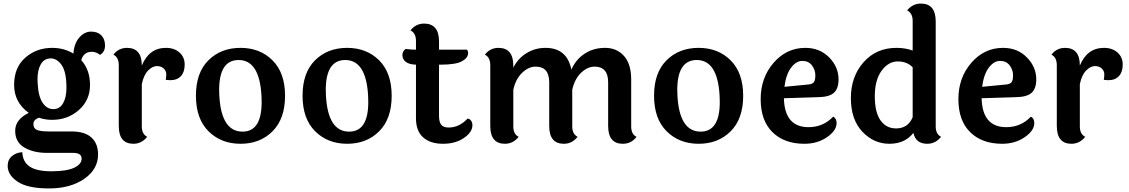

<svg xmlns="http://www.w3.org/2000/svg" viewBox="-20 -795 6320 1075"><path d="M352 -304Q352 -391 326 -429.5Q300 -468 264 -468Q228 -468 209 -436Q190 -404 190 -352Q190 -340 191 -326Q195 -254 219 -219Q243 -184 278.5 -184Q314 -184 333 -216.5Q352 -249 352 -304ZM390 61H243Q168 61 116.5 31Q65 1 65 -62.5Q65 -126 141 -163Q59 -222 59 -319.5Q59 -417 121.5 -472Q184 -527 272 -527Q338 -527 391 -495Q395 -552 424 -585Q453 -618 490 -618Q527 -618 547.5 -597Q568 -576 568 -540Q568 -504 540 -488Q518 -505 494 -505Q448 -505 435 -458Q484 -404 484 -319Q484 -234 421.5 -179Q359 -124 272 -124Q232 -124 198 -136Q167 -125 167 -100.5Q167 -76 187 -67.5Q207 -59 253 -59H381Q455 -59 492 -25Q529 9 529 70Q529 153 451.5 206.5Q374 260 254.5 260Q135 260 79 222.5Q23 185 23 134Q23 99 47 79Q71 59 105 57Q107 111 146 137.5Q185 164 268.5 164Q352 164 394.5 144.5Q437 125 437 93Q437 61 390 61Z M645 -90V-430Q645 -474 615 -489Q644 -527 691 -527Q774 -527 774 -428Q815 -527 909 -527Q956 -527 985 -501Q1014 -475 1014 -433.5Q1014 -392 993 -369Q972 -346 933 -346Q926 -346 908 -348Q911 -363 911 -380Q911 -397 897 -411Q883 -425 858.5 -425Q834 -425 809.5 -400.5Q785 -376 774 -324V-87Q774 -44 804 -29Q773 10 727 10Q645 10 645 -90Z M1316 -459Q1207 -459 1207 -291Q1207 -276 1208 -259Q1219 -58 1338 -58Q1445 -58 1445 -224Q1445 -240 1444 -259Q1433 -459 1316 -459ZM1077 -259Q1077 -388 1147 -457.5Q1217 -527 1326.5 -527Q1436 -527 1506 -457Q1576 -387 1576 -258.5Q1576 -130 1506 -60Q1436 10 1327 10Q1218 10 1147.5 -60Q1077 -130 1077 -259Z M1913 -459Q1804 -459 1804 -291Q1804 -276 1805 -259Q1816 -58 1935 -58Q2042 -58 2042 -224Q2042 -240 2041 -259Q2030 -459 1913 -459ZM1674 -259Q1674 -388 1744 -457.5Q1814 -527 1923.5 -527Q2033 -527 2103 -457Q2173 -387 2173 -258.5Q2173 -130 2103 -60Q2033 10 1924 10Q1815 10 1744.5 -60Q1674 -130 1674 -259Z M2438 -433V-146Q2438 -112 2450.5 -96.5Q2463 -81 2492 -81Q2551 -81 2598 -131Q2609 -130 2617 -120Q2625 -110 2625 -94Q2625 -55 2577.5 -22.5Q2530 10 2460 10Q2390 10 2349.5 -25.5Q2309 -61 2309 -133V-433Q2270 -434 2251.5 -449Q2233 -464 2233 -486Q2233 -508 2251 -521Q2281 -517 2303 -517H2309V-566Q2309 -610 2278 -625Q2309 -663 2354 -663Q2438 -663 2438 -563V-517H2595Q2601 -508 2601 -498Q2601 -471 2566.5 -452Q2532 -433 2448 -433Z M3514 -350V-87Q3514 -43 3544 -29Q3515 10 3467 10Q3385 10 3385 -90V-334Q3385 -422 3309 -422Q3270 -422 3234 -388Q3198 -354 3184 -293V-87Q3184 -44 3214 -29Q3183 10 3137 10Q3055 10 3055 -90V-334Q3055 -422 2979 -422Q2940 -422 2904 -388Q2868 -354 2854 -293V-87Q2854 -44 2884 -29Q2853 10 2807 10Q2725 10 2725 -90V-430Q2725 -474 2695 -489Q2724 -527 2771 -527Q2854 -527 2854 -427V-416Q2880 -468 2928 -497.5Q2976 -527 3034 -527Q3155 -527 3179 -405Q3204 -462 3253.5 -494.5Q3303 -527 3368 -527Q3433 -527 3473.5 -482Q3514 -437 3514 -350Z M3881 -459Q3772 -459 3772 -291Q3772 -276 3773 -259Q3784 -58 3903 -58Q4010 -58 4010 -224Q4010 -240 4009 -259Q3998 -459 3881 -459ZM3642 -259Q3642 -388 3712 -457.5Q3782 -527 3891.5 -527Q4001 -527 4071 -457Q4141 -387 4141 -258.5Q4141 -130 4071 -60Q4001 10 3892 10Q3783 10 3712.5 -60Q3642 -130 3642 -259Z M4372 -309 4507 -322Q4527 -324 4536 -334Q4545 -344 4545 -374Q4545 -404 4526 -429Q4507 -454 4472.5 -454Q4438 -454 4409.5 -416.5Q4381 -379 4372 -309ZM4507 -83Q4589 -83 4645 -142Q4664 -132 4664 -106Q4664 -64 4610.5 -27Q4557 10 4484 10Q4371 10 4305 -55Q4239 -120 4239 -240Q4239 -360 4311.5 -443.5Q4384 -527 4489 -527Q4570 -527 4622.5 -473.5Q4675 -420 4675 -351Q4675 -299 4649 -275.5Q4623 -252 4562 -251L4369 -245Q4373 -83 4507 -83Z M5090 -418Q5059 -451 5006.5 -451Q4954 -451 4916 -399Q4878 -347 4878 -256.5Q4878 -166 4910 -121Q4942 -76 4997 -76Q5064 -76 5090 -139ZM5219 -675V-87Q5219 -44 5249 -29Q5218 10 5172 10Q5107 10 5094 -51Q5047 10 4959.5 10Q4872 10 4808 -58Q4744 -126 4744 -246Q4744 -366 4815 -446.5Q4886 -527 4999 -527Q5049 -527 5090 -512V-678Q5090 -721 5059 -737Q5090 -775 5136 -775Q5219 -775 5219 -675Z M5479 -309 5614 -322Q5634 -324 5643 -334Q5652 -344 5652 -374Q5652 -404 5633 -429Q5614 -454 5579.5 -454Q5545 -454 5516.5 -416.5Q5488 -379 5479 -309ZM5614 -83Q5696 -83 5752 -142Q5771 -132 5771 -106Q5771 -64 5717.5 -27Q5664 10 5591 10Q5478 10 5412 -55Q5346 -120 5346 -240Q5346 -360 5418.5 -443.5Q5491 -527 5596 -527Q5677 -527 5729.5 -473.5Q5782 -420 5782 -351Q5782 -299 5756 -275.5Q5730 -252 5669 -251L5476 -245Q5480 -83 5614 -83Z M5897 -90V-430Q5897 -474 5867 -489Q5896 -527 5943 -527Q6026 -527 6026 -428Q6067 -527 6161 -527Q6208 -527 6237 -501Q6266 -475 6266 -433.5Q6266 -392 6245 -369Q6224 -346 6185 -346Q6178 -346 6160 -348Q6163 -363 6163 -380Q6163 -397 6149 -411Q6135 -425 6110.5 -425Q6086 -425 6061.5 -400.5Q6037 -376 6026 -324V-87Q6026 -44 6056 -29Q6025 10 5979 10Q5897 10 5897 -90Z"/></svg>

Font: Laila SemiBold
Style: Regular
Weight: 600
Designer: Hitesh Malaviya
Foundry: Indian Type Foundry
Version: Version 1.302;PS 1.0;hotconv 1.0.78;makeotf.lib2.5.61930; tt